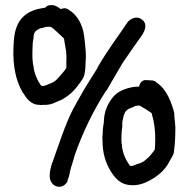

<svg xmlns="http://www.w3.org/2000/svg" viewBox="-20 -712 729 738"><path d="M34 -565C26 -480 35 -410 69 -354H70V-353C80 -338 96 -310 130 -309C135 -308 140 -308 147 -309C178 -307 196 -321 213 -327H215C218 -330 221 -330 229 -336C252 -350 271 -370 286 -392C294 -403 304 -415 306 -434L308 -449V-450C308 -457 309 -463 309 -473C310 -481 310 -491 310 -498C310 -509 309 -520 308 -531C305 -559 304 -585 295 -609C284 -640 266 -662 240 -677C232 -682 223 -681 214 -677C206 -682 192 -695 173 -692C166 -692 159 -689 153 -682H150L134 -679C72 -667 41 -629 34 -565ZM105 -526C105 -533 106 -540 106 -549L109 -567V-568C109 -588 118 -596 135 -603C136 -603 137 -604 138 -604H141C149 -606 156 -609 159 -609H175C177 -607 179 -606 184 -603C197 -591 213 -577 226 -564L228 -551L234 -516C235 -504 236 -492 235 -478V-451C229 -441 221 -432 212 -422C200 -408 193 -399 178 -393L163 -387C156 -383 149 -381 139 -382L137 -384C124 -402 112 -429 109 -455V-457C104 -473 104 -501 105 -526ZM171 -35C171 -14 185 6 208 6C222 6 234 -4 240 -16V-20C242 -26 246 -35 248 -46V-48L253 -68C255 -74 259 -86 263 -100L266 -112C298 -204 340 -290 389 -365H390C410 -399 432 -438 452 -471C457 -479 513 -559 513 -559C520 -568 562 -617 521 -640C500 -652 479 -636 472 -629C434 -572 394 -520 358 -458L353 -448C338 -424 321 -397 305 -371C290 -344 276 -321 261 -293C229 -230 205 -153 181 -86H180C176 -71 171 -55 171 -35ZM374 -171C374 -124 386 -86 405 -55C422 -28 442 0 491 0C523 0 548 -14 567 -25C592 -40 618 -63 632 -93L640 -107C645 -115 649 -123 649 -133C653 -160 654 -192 654 -222V-223C653 -238 652 -251 650 -266V-277C639 -320 620 -369 583 -394C576 -401 568 -404 556 -403C555 -403 551 -404 550 -404H534C524 -399 517 -394 515 -379C509 -379 503 -379 496 -378H495C463 -373 431 -361 413 -337C394 -314 379 -281 379 -240C377 -230 375 -217 375 -204C374 -193 373 -183 374 -171ZM447 -165V-166C446 -175 447 -184 447 -192C447 -201 448 -213 450 -224V-242C452 -250 454 -263 456 -270H457V-271C460 -284 469 -292 485 -298C490 -298 498 -305 501 -305H503C506 -306 509 -306 512 -306H517C532 -297 548 -288 563 -277C563 -276 564 -271 565 -268C576 -232 579 -186 575 -137C563 -120 552 -107 539 -97C532 -90 522 -85 506 -81C498 -77 481 -70 478 -77C464 -96 453 -120 449 -148V-154C448 -158 447 -161 447 -165Z"/></svg>

Font: Scribbler
Style: ExBd
Weight: 800
Designer: Mew Too
Foundry: Cannot Into Space Fonts
Version: Version 1.001